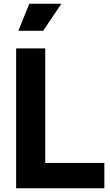

<svg xmlns="http://www.w3.org/2000/svg" viewBox="-20 -1003 587 1023"><path d="M66 -745H221V-135H536V0H66ZM136 -983H307L210 -839H78Z"/></svg>

Font: Evergrow Sans 
Style: ExtraBold
Weight: 800
Foundry: 10Web
Version: Version 1.000